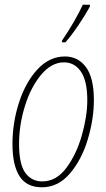

<svg xmlns="http://www.w3.org/2000/svg" viewBox="-20 -786 452 816"><path d="M33 -174Q33 -265 61 -351Q89 -437 139.5 -491.5Q190 -546 256 -546Q312 -546 345.5 -500.5Q379 -455 379 -361Q379 -280 353 -193.5Q327 -107 277 -48.5Q227 10 158 10Q93 10 63 -37Q33 -84 33 -174ZM351 -360Q351 -442 324 -481.5Q297 -521 252 -521Q199 -521 155 -468.5Q111 -416 86 -335.5Q61 -255 61 -174Q61 -88 87.5 -51.5Q114 -15 160 -15Q219 -15 262 -72.5Q305 -130 328 -211.5Q351 -293 351 -360ZM244 -614Q300 -697 332 -766H362V-758Q343 -723 314 -680Q285 -637 258 -606H243Z"/></svg>

Font: Noto Serif CondThin
Style: Italic
Weight: 250
Width: 3
Italic angle: -12°
Designer: Monotype Design Team
Foundry: Monotype Imaging Inc.
Version: Version 1.001